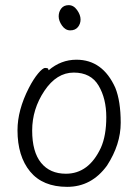

<svg xmlns="http://www.w3.org/2000/svg" viewBox="-20 -713 540 746"><path d="M396 -70Q336 13 241 13Q146 13 97 -46.5Q48 -106 48 -207Q48 -285 92 -371Q110 -406 128 -427.5Q146 -449 155.5 -449Q165 -449 167 -446L169 -440Q217 -481 277 -481Q379 -481 428 -372Q449 -320 449 -236Q449 -152 396 -70ZM396 -70ZM236 -38Q325 -38 372 -139Q393 -186 393 -258Q393 -330 363 -380.5Q333 -431 266.5 -431Q200 -431 152.5 -360Q105 -289 105 -206Q105 -123 139.5 -80.5Q174 -38 236 -38ZM428 -372ZM253 -595Q234 -595 221 -613.5Q208 -632 208 -649.5Q208 -667 218 -680Q228 -693 247 -693Q266 -693 279.5 -674Q293 -655 293 -637.5Q293 -620 282.5 -607.5Q272 -595 253 -595Z"/></svg>

Font: LXGW WenKai Mono TC Light
Style: Regular
Weight: 300
Designer: LXGW / Fontworks Inc.
Foundry: LXGW / Fontworks Inc.
Version: Version 1.330